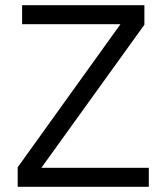

<svg xmlns="http://www.w3.org/2000/svg" viewBox="-20 -718 640 738"><path d="M552 0H48V-75L443 -625H65V-698H535V-623L139 -73H552Z"/></svg>

Font: iA Writer Duo S
Style: Regular
Weight: 400
Designer: Mike Abbink, Paul van der Laan, Pieter van Rosmalen, Oliver Reichenstein
Foundry: Bold Monday and Information Architects Inc.
Version: Version 2.000